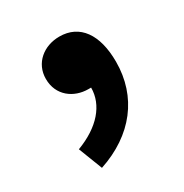

<svg xmlns="http://www.w3.org/2000/svg" viewBox="-103 -260 532 556"><g transform="rotate(-30 162.5 17.5)"><path d="M84 213C204 173 273 84 273 -33C273 -124 235 -178 167 -178C115 -178 72 -144 72 -91C72 -35 116 -4 164 -4C167 -4 170 -4 173 -4C173 54 130 104 53 133Z"/></g></svg>

Font: Genne Gothic Bold
Style: Regular
Weight: 700
Designer: Ryoko NISHIZUKA (kana & ideographs); Paul D. Hunt (Latin, Greek & Cyrillic); Wenlong ZHANG (bopomofo); Sandoll Communica
Foundry: Adobe Systems Incorporated
Version: Version 1.004;PS 1.004;hotconv 16.6.51;makeotf.lib2.5.65220